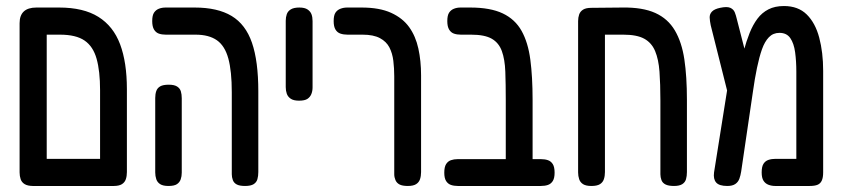

<svg xmlns="http://www.w3.org/2000/svg" viewBox="-20 -607 2793 637"><path d="M90 10Q72 10 62 4Q52 -2 48.5 -12.5Q45 -23 45 -35V-530Q45 -556 59 -569Q73 -582 101 -582H176Q257 -582 306.5 -551Q356 -520 378.5 -460Q401 -400 401 -311V-36Q401 -23 397.5 -12.5Q394 -2 384.5 4Q375 10 357 10Q339 10 329.5 5Q320 0 316 -9.5Q312 -19 312 -29V-308Q312 -371 300.5 -412Q289 -453 260.5 -472.5Q232 -492 179 -492H135V-36Q135 -23 131 -12.5Q127 -2 118 4Q109 10 90 10ZM88 10 89 -80H358V10Z M793 10Q775 10 765.5 5Q756 0 752.5 -9.5Q749 -19 749 -29V-301Q749 -371 737.5 -413Q726 -455 699.5 -473.5Q673 -492 629 -492H530Q517 -492 507 -495.5Q497 -499 491 -509Q485 -519 485 -537Q485 -556 491 -565Q497 -574 507 -578Q517 -582 530 -582H626Q702 -582 748.5 -554Q795 -526 816 -465Q837 -404 837 -304V-36Q837 -23 834 -12.5Q831 -2 821.5 4Q812 10 793 10ZM539 10Q521 10 511.5 4Q502 -2 498.5 -12.5Q495 -23 495 -35V-282Q495 -295 498.5 -305Q502 -315 511.5 -320.5Q521 -326 540 -326Q558 -326 567.5 -320Q577 -314 580 -304Q583 -294 583 -281V-34Q583 -22 579.5 -12Q576 -2 567 4Q558 10 539 10Z M972 -273Q954 -273 944.5 -279.5Q935 -286 931.5 -296Q928 -306 928 -318V-538Q928 -550 931.5 -560Q935 -570 945 -576Q955 -582 973 -582Q991 -582 1000.5 -575.5Q1010 -569 1013.5 -559.5Q1017 -550 1017 -537V-317Q1017 -305 1013 -295Q1009 -285 1000 -279Q991 -273 972 -273Z M1333 10Q1315 10 1305.5 5Q1296 0 1292 -9.5Q1288 -19 1288 -29V-354Q1288 -380 1285 -405Q1282 -430 1272 -449.5Q1262 -469 1240.5 -480.5Q1219 -492 1183 -492H1133Q1120 -492 1109.5 -495.5Q1099 -499 1093 -509Q1087 -519 1087 -537Q1087 -556 1093 -565Q1099 -574 1109.5 -578Q1120 -582 1132 -582H1180Q1239 -582 1277.5 -564.5Q1316 -547 1337.5 -517Q1359 -487 1368 -446Q1377 -405 1377 -357V-36Q1377 -23 1373.5 -12.5Q1370 -2 1360.5 4Q1351 10 1333 10Z M1703 10Q1685 10 1675.5 5Q1666 0 1662 -9Q1658 -18 1658 -28V-274Q1658 -328 1656.5 -369Q1655 -410 1645 -437.5Q1635 -465 1611.5 -478.5Q1588 -492 1543 -492H1509Q1496 -492 1486 -495.5Q1476 -499 1470 -509Q1464 -519 1464 -537Q1464 -556 1470 -565Q1476 -574 1486 -578Q1496 -582 1508 -582H1540Q1607 -582 1648 -562.5Q1689 -543 1710.5 -504.5Q1732 -466 1739.5 -409Q1747 -352 1747 -276V-35Q1747 -22 1744 -12Q1741 -2 1731 4Q1721 10 1703 10ZM1499 10Q1486 10 1476 6.5Q1466 3 1460 -6.5Q1454 -16 1454 -34Q1454 -53 1460 -62.5Q1466 -72 1476 -75.5Q1486 -79 1498 -79H1775Q1788 -79 1798 -75.5Q1808 -72 1814 -62.5Q1820 -53 1820 -34Q1820 -16 1814 -6.5Q1808 3 1798 6.5Q1788 10 1774 10Z M1942 10Q1924 10 1914.5 4Q1905 -2 1901.5 -12.5Q1898 -23 1898 -35V-537Q1898 -549 1901.5 -559Q1905 -569 1914.5 -575Q1924 -581 1942 -581L2045 -582Q2112 -583 2154 -564Q2196 -545 2219 -506Q2242 -467 2250.5 -410Q2259 -353 2259 -276V-36Q2259 -23 2256 -12.5Q2253 -2 2243.5 4Q2234 10 2216 10Q2198 10 2188 5Q2178 0 2174.5 -9.5Q2171 -19 2171 -29V-274Q2171 -328 2168 -369Q2165 -410 2153.5 -437.5Q2142 -465 2117.5 -478.5Q2093 -492 2048 -492H1987V-36Q1987 -23 1983.5 -12.5Q1980 -2 1970.5 4Q1961 10 1942 10Z M2711 -372V-35Q2711 -18 2706.5 -8Q2702 2 2692.5 6Q2683 10 2666 10H2552Q2540 10 2529.5 6Q2519 2 2513 -7.5Q2507 -17 2507 -35Q2507 -54 2513 -63.5Q2519 -73 2529.5 -76.5Q2540 -80 2553 -80H2622V-369Q2622 -404 2618 -433.5Q2614 -463 2602 -480.5Q2590 -498 2566 -498Q2545 -498 2531 -483.5Q2517 -469 2508 -443.5Q2499 -418 2491.5 -382Q2484 -346 2478 -303L2439 -38Q2437 -25 2433 -14Q2429 -3 2419.5 3.5Q2410 10 2393 10Q2366 10 2356 -1.5Q2346 -13 2349 -35L2405 -387L2430 -366Q2438 -403 2447 -436.5Q2456 -470 2467 -497.5Q2478 -525 2493 -545Q2508 -565 2529.5 -576Q2551 -587 2581 -587Q2628 -587 2656.5 -559Q2685 -531 2698 -482Q2711 -433 2711 -372ZM2398 -284 2338 -523Q2335 -537 2334.5 -548.5Q2334 -560 2342 -568.5Q2350 -577 2369 -581Q2392 -586 2403 -581Q2414 -576 2418 -565.5Q2422 -555 2424 -546L2471 -363Z"/></svg>

Font: Fredoka Condensed
Style: Regular
Weight: 400
Width: 3
Designer: Ben Nathan
Foundry: Milena B. Brandão, Ben Nathan
Version: Version 2.001